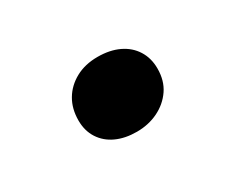

<svg xmlns="http://www.w3.org/2000/svg" viewBox="-45 -493 438 370"><g transform="rotate(-30 174.5 -307.5)"><path d="M92 -301Q92 -327 103.5 -346.5Q115 -366 136 -377.5Q157 -389 185 -389Q212 -389 232 -379.5Q252 -370 263 -352.5Q274 -335 274 -312Q274 -285 261 -266Q248 -247 226.5 -236.5Q205 -226 179 -226Q153 -226 133.5 -235Q114 -244 103 -261Q92 -278 92 -301Z"/></g></svg>

Font: Literata 18pt SemiBold
Style: Italic
Weight: 600
Italic angle: -2°
Designer: Latin by Veronika Burian and Jose Scaglione. Greek by Irene Vlachou. Cyrillic by Vera Evstafieva
Foundry: TypeTogether
Version: Version 3.103;gftools[0.9.29]